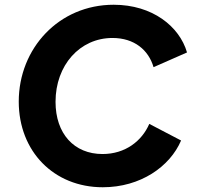

<svg xmlns="http://www.w3.org/2000/svg" viewBox="-20 -777 828 809"><path d="M413 12C572 12 696 -75 743 -185L609 -255C578 -183 508 -128 412 -128C292 -128 214 -214 214 -348C214 -502 316 -617 454 -617C546 -617 606 -566 627 -494L768 -556C736 -666 622 -757 459 -757C228 -757 59 -573 59 -349C59 -139 207 12 413 12Z"/></svg>

Font: Mluvka ExtraBold
Style: Italic
Weight: 800
Italic angle: -8°
Designer: Modified by Jiří Krblich, Original typeface by Gumpita Rahayu
Foundry: Gumpita Rahayu & Jiří Krblich
Version: Version 2.000;Glyphs 3.1.1 (3134)